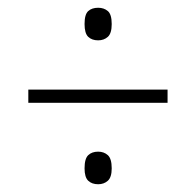

<svg xmlns="http://www.w3.org/2000/svg" viewBox="-20 -606 505 495"><path d="M233 -502Q217 -502 207.5 -511Q198 -520 198 -544Q198 -569 207.5 -577.5Q217 -586 233 -586Q248 -586 258 -577.5Q268 -569 268 -544Q268 -520 258 -511Q248 -502 233 -502ZM53 -341V-375H412V-341ZM233 -131Q217 -131 207.5 -140Q198 -149 198 -172Q198 -197 207.5 -206Q217 -215 233 -215Q248 -215 258 -206Q268 -197 268 -172Q268 -149 258 -140Q248 -131 233 -131Z"/></svg>

Font: Noto Serif Condensed ExtraLight
Style: Regular
Weight: 200
Width: 3
Designer: Monotype Design Team
Foundry: Monotype Imaging Inc.
Version: Version 2.013; ttfautohint (v1.8.4.7-5d5b)